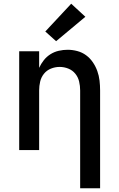

<svg xmlns="http://www.w3.org/2000/svg" viewBox="-20 -805 640 1030"><path d="M410 205V-320Q410 -344 404.5 -367.5Q399 -391 384 -409.5Q369 -428 346.5 -437Q324 -446 300 -446Q276 -446 253.5 -437Q231 -428 216 -409.5Q201 -391 195.5 -367.5Q190 -344 190 -320V0H83V-530H190V-441Q200 -463 215 -482Q230 -501 250.5 -514Q271 -527 295 -532.5Q319 -538 343 -538Q369 -538 395 -531Q421 -524 442 -508.5Q463 -493 478 -471Q493 -449 502 -424Q511 -399 514 -372.5Q517 -346 517 -320V205ZM281 -584 223 -636 362 -785 438 -715Z"/></svg>

Font: Iosevka Curly SmBdEx
Style: Regular
Weight: 600
Width: 7
Monospace: yes
Designer: Belleve Invis
Foundry: Belleve Invis
Version: Version 11.1.0; ttfautohint (v1.8.3)